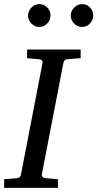

<svg xmlns="http://www.w3.org/2000/svg" viewBox="-35 -911 472 931"><path d="M-15.1 0V-42L47.9 -46.9Q64 -48.3 66.9 -65.9L170.9 -604Q174.3 -622.6 151.9 -624L96.2 -628.9V-670.9H356V-628.9L292 -624Q282.2 -623.5 278.3 -618.7Q274.4 -613.8 272 -604L168 -65.9Q166.5 -58.6 170.4 -53.2Q174.3 -47.9 188 -46.9L246.1 -42V0ZM417 -836.4Q417 -814 401.4 -797.1Q385.7 -780.3 362.8 -780.3Q340.3 -780.3 324.2 -797.1Q308.1 -814 308.1 -836.4Q308.1 -857.4 325 -874.3Q341.8 -891.1 362.8 -891.1Q385.7 -891.1 401.4 -875Q417 -858.9 417 -836.4ZM210 -836.4Q210 -814 193.8 -797.1Q177.7 -780.3 154.8 -780.3Q133.3 -780.3 117.2 -796.9Q101.1 -813.5 101.1 -835.4Q101.1 -856.9 117.2 -874Q133.3 -891.1 154.8 -891.1Q177.7 -891.1 193.8 -875Q210 -858.9 210 -836.4Z"/></svg>

Font: Charis
Style: Italic
Weight: 400
Italic angle: -11°
Designer: Walt Agee, Miriam Martin, Annie Olsen, Victor Gaultney, Lorna Priest, Alan Ward, Bob Hallissy, Martin Hosken, Sharon Cor
Foundry: SIL Global
Version: Version 7.000